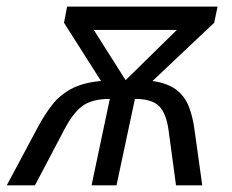

<svg xmlns="http://www.w3.org/2000/svg" viewBox="-73 -555 695 575"><path d="M-52.7 0 41.5 -176.3Q61.5 -213.4 84.2 -242.2Q106.9 -271 141.4 -289.3Q175.8 -307.6 229.5 -312.5L118.7 -486.8L127.9 -535.2H578.6L568.4 -486.8L383.8 -312.5Q429.7 -305.7 455.1 -286.1Q480.5 -266.6 492.4 -236.1Q504.4 -205.6 509.8 -164.6L532.7 0H454.1L432.1 -163.1Q425.3 -214.8 403.8 -236.8Q382.3 -258.8 331.1 -258.8L275.9 0H201.2L255.9 -258.8Q203.6 -258.8 174.8 -238.3Q146 -217.8 119.1 -166L31.7 0ZM303.2 -314.9 456.5 -465.3H208Z"/></svg>

Font: Open Sans
Style: Italic
Weight: 400
Italic angle: -12°
Designer: Monotype Design Team
Foundry: Monotype Imaging Inc.
Version: Version 3.000; ttfautohint (v1.8.4)